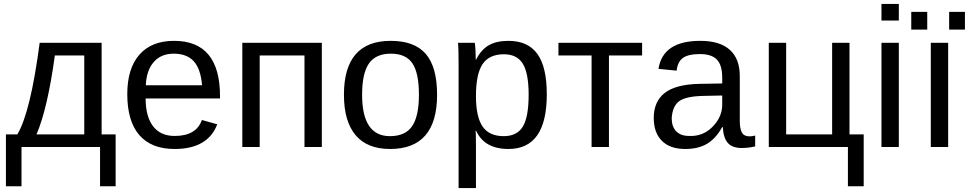

<svg xmlns="http://www.w3.org/2000/svg" viewBox="-20 -745 4920 973"><path d="M407 -64V-464H258Q221 -194 165 -64ZM566 -64V199H487V0H89V199H10V-64H68Q135 -177 181 -528H495V-64Z M1095 -246H718Q718 -155 755.5 -105.5Q793 -56 865 -56Q975 -56 1003 -137L1081 -115Q1033 10 865 10Q747 10 686 -60.5Q625 -131 625 -268Q625 -398 686.5 -468Q748 -538 862 -538Q1095 -538 1095 -257ZM719 -313H1004Q997 -396 962 -434.5Q927 -473 860 -473Q796 -473 759 -430.5Q722 -388 719 -313Z M1208 -528H1611V0H1523V-464H1296V0H1208Z M2195 -265Q2195 10 1957 10Q1841 10 1782 -60Q1723 -130 1723 -265Q1723 -538 1960 -538Q2081 -538 2138 -471.5Q2195 -405 2195 -265ZM2103 -265Q2103 -375 2070 -424Q2037 -473 1961 -473Q1884 -473 1849.5 -423Q1815 -373 1815 -265Q1815 -55 1956 -55Q2034 -55 2068.5 -105.5Q2103 -156 2103 -265Z M2751 -267Q2751 10 2557 10Q2435 10 2393 -82H2390Q2392 -76 2392 1V208H2304V-420Q2304 -502 2301 -528H2386L2388 -514Q2388 -510 2388.5 -505Q2389 -500 2389.5 -492Q2390 -484 2390 -477Q2391 -461 2391 -443H2393Q2417 -492 2456 -515Q2495 -538 2557 -538Q2655 -538 2703 -472Q2751 -406 2751 -267ZM2659 -265Q2659 -374 2629.5 -422Q2600 -470 2534 -470Q2459 -470 2425.5 -420Q2392 -370 2392 -258Q2392 -153 2425.5 -104Q2459 -55 2533 -55Q2600 -55 2629.5 -103.5Q2659 -152 2659 -265Z M2810 -464V-528H3234V-464H3066V0H2978V-464Z M3453 10Q3375 10 3334 -31.5Q3293 -73 3293 -147Q3293 -230 3348 -273.5Q3403 -317 3522 -320L3640 -322V-351Q3640 -415 3613 -443Q3586 -471 3527 -471Q3468 -471 3441 -451.5Q3414 -432 3409 -387L3317 -396Q3339 -538 3529 -538Q3628 -538 3678.5 -492.5Q3729 -447 3729 -360V-133Q3729 -92 3740 -73Q3751 -54 3778 -54Q3792 -54 3807 -58V-3Q3772 5 3739 5Q3691 5 3668.5 -20.5Q3646 -46 3643 -101H3640Q3607 -42 3562.5 -16Q3518 10 3453 10ZM3473 -56Q3543 -53 3592 -103.5Q3641 -154 3640 -217V-261L3544 -259Q3455 -257 3421.5 -232Q3388 -207 3384 -146Q3384 -103 3407 -79.5Q3430 -56 3473 -56Z M3876 -528H3964V-64H4197V-528H4285V-64H4357V199H4277V0H3876Z M4535 -641H4447V-725H4535ZM4535 0H4447V-528H4535Z M4785 0H4697V-528H4785ZM4870 -595H4790V-685H4870ZM4679 -595H4598V-685H4679Z"/></svg>

Font: Libra Sans
Style: Regular
Weight: 400
Foundry: Context Ltd
Version: Version 1.002